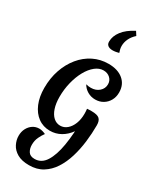

<svg xmlns="http://www.w3.org/2000/svg" viewBox="-359 -1280 1405 1707"><g transform="rotate(30 343.5 -426.5)"><path d="M524 -263Q508 -193 471 -140Q434 -87 383 -58Q332 -29 272 -29Q203 -29 150.5 -67.5Q98 -106 69 -175Q40 -244 40 -335Q40 -436 69.5 -521.5Q99 -607 151.5 -671Q204 -735 275 -770.5Q346 -806 429 -806Q525 -806 581 -759Q637 -712 637 -631Q637 -585 617 -549Q597 -513 562 -492Q527 -471 482 -471Q439 -471 403 -492Q367 -513 347 -549Q360 -545 372.5 -543.5Q385 -542 398 -542Q448 -542 481.5 -571.5Q515 -601 515 -645Q515 -683 488 -708Q461 -733 420 -733Q376 -733 335.5 -700.5Q295 -668 264 -612Q233 -556 215 -484Q197 -412 197 -333Q197 -267 213.5 -217.5Q230 -168 260 -141Q290 -114 329 -114Q368 -114 399 -140.5Q430 -167 447.5 -212Q465 -257 465 -314Q465 -339 462 -364ZM280 256Q350 256 392 190Q434 124 453.5 7.5Q473 -109 473 -262Q473 -288 470 -313.5Q467 -339 462 -364Q470 -365 484.5 -365.5Q499 -366 508 -366Q567 -366 589 -346Q611 -326 611 -280Q611 -196 600.5 -109.5Q590 -23 566 55.5Q542 134 502 195.5Q462 257 403.5 293Q345 329 265 329Q190 329 143.5 302Q97 275 76 233Q55 191 55 148Q55 105 72.5 72Q90 39 119 20Q148 1 184 1Q200 1 216.5 5.5Q233 10 250 18Q231 43 214 78.5Q197 114 197 159Q197 198 215.5 227Q234 256 280 256ZM462 -937Q449 -933 431 -930Q413 -927 397 -927Q381 -927 366.5 -931.5Q352 -936 342.5 -947.5Q333 -959 333 -981Q333 -1036 373 -1088.5Q413 -1141 493 -1182L518 -1143Q484 -1113 466.5 -1076.5Q449 -1040 449 -1002Q449 -986 452.5 -969.5Q456 -953 462 -937Z"/></g></svg>

Font: Merienda
Style: Bold
Weight: 700
Designer: Eduardo Rodriguez Tunni
Foundry: Eduardo Rodriguez Tunni
Version: Version 2.001